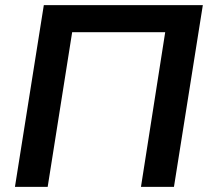

<svg xmlns="http://www.w3.org/2000/svg" viewBox="-20 -725 812 745"><path d="M38 0 150 -705H767L655 0H527L621 -600H260L165 0Z"/></svg>

Font: Mulish
Style: Bold Italic
Weight: 700
Italic angle: -9°
Designer: Vernon Adams
Foundry: Vernon Adams
Version: Version 3.603; ttfautohint (v1.8.3)